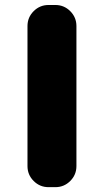

<svg xmlns="http://www.w3.org/2000/svg" viewBox="-20 -775 408 774"><path d="M175.8 -20.5Q140.6 -20.5 115.7 -45.4Q90.8 -70.3 90.8 -105.5V-669.9Q90.8 -705.1 115.7 -730Q140.6 -754.9 175.8 -754.9H203.1Q238.3 -754.9 263.2 -730Q288.1 -705.1 288.1 -669.9V-105.5Q288.1 -70.3 263.2 -45.4Q238.3 -20.5 203.1 -20.5Z"/></svg>

Font: Gen Jyuu GothicX Heavy
Style: Bold
Weight: 900
Designer: [Source Han Sans]
Ryoko NISHIZUKA  (kana & ideographs); Paul D. Hunt (Latin, Greek & Cyrillic); Wenlong ZHANG  (bopomofo
Version: Version 1.002.20150607